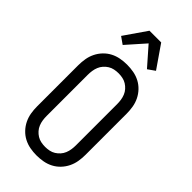

<svg xmlns="http://www.w3.org/2000/svg" viewBox="-299 -1046 1124 1124"><g transform="rotate(45 262.5 -484.0)"><path d="M262 8Q235 8 208 3Q181 -2 157 -14.5Q133 -27 114 -47Q95 -67 83 -91.5Q71 -116 66.5 -143Q62 -170 62 -197V-538Q62 -565 66.5 -592Q71 -619 83 -643.5Q95 -668 114 -688Q133 -708 157 -720.5Q181 -733 208 -738Q235 -743 262 -743Q290 -743 317 -738Q344 -733 368 -720.5Q392 -708 411 -688Q430 -668 442 -643.5Q454 -619 458.5 -592Q463 -565 463 -538V-197Q463 -170 458.5 -143Q454 -116 442 -91.5Q430 -67 411 -47Q392 -27 368 -14.5Q344 -2 317 3Q290 8 262 8ZM263 -63Q280 -63 297 -66.5Q314 -70 328.5 -79Q343 -88 354.5 -101Q366 -114 372.5 -130Q379 -146 381.5 -163Q384 -180 384 -197V-538Q384 -555 381.5 -572Q379 -589 372.5 -605Q366 -621 354.5 -634Q343 -647 328.5 -656Q314 -665 297 -668.5Q280 -672 263 -672Q245 -672 228 -668.5Q211 -665 196.5 -656Q182 -647 170.5 -634Q159 -621 152.5 -605Q146 -589 143.5 -572Q141 -555 141 -538V-197Q141 -180 143.5 -163Q146 -146 152.5 -130Q159 -114 170.5 -101Q182 -88 196.5 -79Q211 -70 228 -66.5Q245 -63 263 -63ZM162 -806 118 -837 214 -976H311L407 -837L363 -806L263 -920Z"/></g></svg>

Font: Iosevka Pride
Style: Regular
Weight: 400
Monospace: yes
Designer: Belleve Invis
Foundry: Belleve Invis
Version: Version 30.3.1; ttfautohint (v1.8.4)